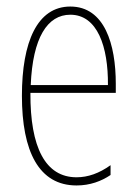

<svg xmlns="http://www.w3.org/2000/svg" viewBox="-20 -557 420 587"><path d="M195 -537C94 -537 47 -429 47 -264C47 -94 99 10 214 10C255 10 290 -3 318 -22V-52C283 -27 249 -15 214 -15C119 -15 72 -106 73 -273H334V-301C334 -421 300 -537 195 -537ZM195 -512C278 -512 311 -414 310 -297H74C80 -442 125 -512 195 -512Z"/></svg>

Font: Noto Sans Ethiopic ExtraCondensed Thin
Style: Regular
Weight: 100
Width: 2
Designer: Monotype Design Team
Foundry: Monotype Imaging Inc.
Version: Version 2.102